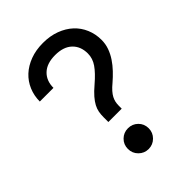

<svg xmlns="http://www.w3.org/2000/svg" viewBox="-207 -807 915 915"><g transform="rotate(-45 250.0 -350.0)"><path d="M249 7Q220 7 199.5 -13.5Q179 -34 179 -63Q179 -93 199.5 -113Q220 -133 249 -133Q278 -133 298.5 -113Q319 -93 319 -63Q319 -34 298.5 -13.5Q278 7 249 7ZM204 -252Q204 -271 207 -287Q210 -303 218.5 -319Q227 -335 242.5 -353Q258 -371 284 -393Q326 -429 346 -458Q366 -487 366 -520Q366 -568 336 -596.5Q306 -625 250 -625Q194 -625 164 -596.5Q134 -568 134 -520H42Q42 -559 56.5 -593.5Q71 -628 98 -653Q125 -678 163.5 -692.5Q202 -707 250 -707Q298 -707 336.5 -692.5Q375 -678 402 -653Q429 -628 443.5 -593.5Q458 -559 458 -520Q458 -492 449 -467Q440 -442 425 -419.5Q410 -397 390.5 -376.5Q371 -356 350 -338Q333 -324 322 -311.5Q311 -299 305 -287.5Q299 -276 296.5 -264.5Q294 -253 294 -240V-220H204Z"/></g></svg>

Font: Golos UI
Style: Regular
Weight: 400
Designer: A.Korolkova, Vitaly Kuzmin
Foundry: ParaType Ltd
Version: Version 2.000